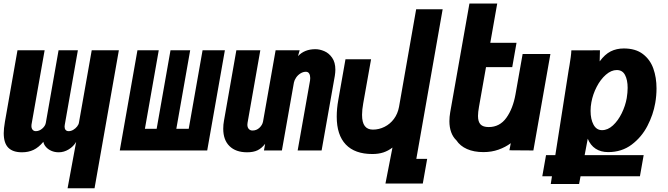

<svg xmlns="http://www.w3.org/2000/svg" viewBox="-46 -826 3666 1054"><path d="M473 207.5H325L372 -47Q357 -21.5 331 -5.8Q305 10 276.5 10Q254 10 235.5 1.8Q217 -6.5 205.8 -19.8Q194.5 -33 192 -47.5Q166 -16.5 138 -3.2Q110 10 74.5 10Q24.5 10 -0.5 -15.2Q-25.5 -40.5 -25.5 -95Q-25.5 -119.5 -19 -157.5L50 -550H199L127 -142.5Q126.5 -139.5 126.5 -134Q126.5 -121.5 133 -113.8Q139.5 -106 150.5 -106Q169.5 -106 186 -120.2Q202.5 -134.5 205.5 -151.5L275.5 -550H381.5L309.5 -140.5Q309 -135.5 308.5 -130.5Q308.5 -119 314.5 -112.5Q320.5 -106 330.5 -106Q343.5 -106 356 -113.2Q368.5 -120.5 377.2 -131.5Q386 -142.5 387.5 -153.5L457.5 -550H606.5Z M1091.5 0H611.5L708.5 -550H825.5L749.5 -119H814L890 -550H998L922 -119H990L1066 -550H1188.5Z M1179.5 -119Q1179.5 -142.5 1183.5 -163L1251.5 -550H1383L1313 -152Q1312 -145 1312 -141.5Q1312 -126.5 1319.8 -118Q1327.5 -109.5 1340 -109.5Q1362.5 -109.5 1378.5 -124.8Q1394.5 -140 1398 -159L1467 -550H1599L1590 -518Q1625.5 -556 1685.5 -556Q1709 -556 1734.2 -545.2Q1759.5 -534.5 1777.2 -509.2Q1795 -484 1795 -443.5Q1795 -428.5 1792 -409.5L1719.5 0H1588L1656 -384Q1657 -388.5 1657 -397.5Q1657 -412.5 1651.2 -422.2Q1645.5 -432 1633 -432Q1618 -432 1603.5 -423Q1589 -414 1579.5 -400Q1570 -386 1567.5 -373L1501.5 0H1403L1409.5 -36.5Q1390.5 -12 1367.8 -1Q1345 10 1310.5 10Q1248.5 10 1214 -23.8Q1179.5 -57.5 1179.5 -119Z M1998 19.5Q1902 19.5 1852.2 -32.8Q1802.5 -85 1802.5 -185.5Q1802.5 -230 1811 -276.5L1850.5 -500.5H1991L1948 -259Q1941.5 -223.5 1941.5 -195.5Q1941.5 -154 1956.5 -134.2Q1971.5 -114.5 2001 -114.5Q2034.5 -114.5 2065 -129.8Q2095.5 -145 2116.5 -173.2Q2137.5 -201.5 2144.5 -239.5L2238.5 -775H2384L2239.5 46H2299L2275 181.5H2070L2108.5 -16Q2085 2 2058.5 10.8Q2032 19.5 1998 19.5Z M2459.5 -55.5Q2440.5 -73.5 2430.8 -100.2Q2421 -127 2421 -160.5Q2421 -184 2425.5 -210L2531 -806.5H2683.5L2645.5 -591H2789.5L2766 -457.5H2622L2583.5 -240Q2578 -209.5 2578 -189.5Q2578 -158 2591.8 -143.2Q2605.5 -128.5 2637 -128.5Q2697 -128.5 2733.5 -179Q2770 -229.5 2784 -309L2823 -529.5H2975.5L2882 0L2750.5 -1L2758 -40Q2728.5 -18 2690.5 -4.5Q2652.5 9 2608 9Q2555.5 9 2517.8 -7.8Q2480 -24.5 2459.5 -55.5Z M2951.5 25.5H3002.5L3075.5 -440L3080.5 -469Q3084 -490 3087 -512Q3090 -534 3090.5 -549.5L3247.5 -550L3246 -489Q3274 -527.5 3306.2 -543.8Q3338.5 -560 3378.5 -560Q3443 -560 3483 -529.5Q3523 -499 3540.5 -449.8Q3558 -400.5 3558 -340.5Q3558 -300 3551 -260.5Q3540 -196.5 3508.2 -135Q3476.5 -73.5 3421.8 -32.2Q3367 9 3292.5 9Q3252 9 3223.5 -9.8Q3195 -28.5 3180.5 -64.5L3163.5 25.5H3487.5L3467 141.5H3141L3133 184H2977.5L2984 141.5H2931ZM3394.5 -287.5Q3399.5 -318.5 3399.5 -343.5Q3399.5 -387 3385.2 -414.2Q3371 -441.5 3340 -441.5Q3309.5 -441.5 3280 -415.8Q3250.5 -390 3229.5 -349.2Q3208.5 -308.5 3200.5 -265Q3196 -241 3196 -217.5Q3196 -171.5 3212.2 -141.5Q3228.5 -111.5 3259 -111.5Q3290.5 -111.5 3318.8 -137.5Q3347 -163.5 3367 -204.2Q3387 -245 3394.5 -287.5Z"/></svg>

Font: JuliaMono Black
Style: Italic
Weight: 900
Italic angle: -9°
Monospace: yes
Designer: cormullion
Foundry: corm
Version: Version 0.057; ttfautohint (v1.8.4)